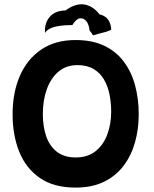

<svg xmlns="http://www.w3.org/2000/svg" viewBox="-20 -846 717 892"><path d="M331 25.5Q229.5 25.5 164.8 -19.5Q100 -64.5 69.2 -141.5Q38.5 -218.5 38.5 -314.5Q38.5 -415.5 72.2 -493.2Q106 -571 171.2 -615.5Q236.5 -660 331 -660Q409.5 -660 465.2 -633Q521 -606 556.2 -558.2Q591.5 -510.5 608 -448Q624.5 -385.5 624.5 -314.5Q624.5 -247 607.5 -185.8Q590.5 -124.5 555 -77Q519.5 -29.5 464 -2Q408.5 25.5 331 25.5ZM331.5 -114.5Q388 -114.5 424.5 -144Q461 -173.5 478.8 -222Q496.5 -270.5 496.5 -326Q496.5 -368 488.8 -407Q481 -446 463 -476.8Q445 -507.5 414.8 -525.5Q384.5 -543.5 340 -543.5Q287.5 -543.5 251.8 -513.2Q216 -483 197.5 -431.5Q179 -380 179 -316Q179 -259.5 194.2 -214Q209.5 -168.5 243.5 -141.5Q277.5 -114.5 331.5 -114.5ZM189 -693Q186 -738.5 211 -767.5Q236 -796.5 284 -797.5Q332.5 -832 372.5 -825Q412.5 -818 442 -779.5Q469 -773 481.8 -755.5Q494.5 -738 497 -708.5Q488 -702.5 472 -698Q456 -693.5 439.5 -689.5Q423 -685.5 412 -682Q408 -688.5 404.5 -693.8Q401 -699 396.5 -703.5Q394 -723.5 388.8 -735Q383.5 -746.5 376.5 -752.5Q366 -762.5 350.5 -760.8Q335 -759 316 -729.5Q264.5 -729.5 232.8 -721Q201 -712.5 189 -693Z"/></svg>

Font: Grandstander Thin SemiBold
Style: Regular
Weight: 600
Version: Version 1.200